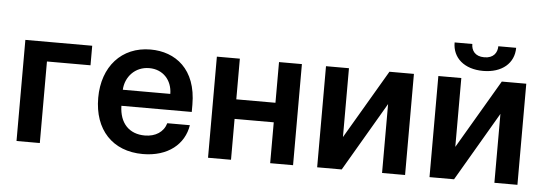

<svg xmlns="http://www.w3.org/2000/svg" viewBox="-49 -877 2932 1032"><g transform="rotate(5 1417.5 -361.0)"><path d="M426.8 -545.5H66.1V0H191.8V-440H426.8Z M748.2 10.7C884.2 10.7 970.9 -62.5 986.9 -165.8H865.1C851.2 -117.9 808.2 -89.5 750 -89.5C666.9 -89.5 613.3 -142.8 611.2 -237.6H990.8V-277C990.8 -468.4 875.7 -552.6 741.5 -552.6C585.2 -552.6 483.3 -437.9 483.3 -269.5C483.3 -98.4 583.8 10.7 748.2 10.7ZM611.2 -324.2C614.7 -393.8 666.5 -452.4 743.3 -452.4C817.1 -452.4 866.8 -398.4 867.5 -324.2Z M1223.4 -545.5H1099.4V0H1223.4V-220.5H1434.7V0H1558.2V-545.5H1434.7V-326H1223.4Z M1812.1 -174V-545.5H1688.2V0H1820.7L2038.4 -371.8V0H2162.6V-545.5H2030.5Z M2418.3 -174V-545.5H2294.4V0H2426.8L2644.5 -371.8V0H2768.8V-545.5H2636.7ZM2365.8 -733C2365.4 -649.9 2429.7 -593.8 2531.2 -593.8C2633.5 -593.8 2697.8 -649.9 2697.8 -733H2601.6C2601.2 -698.2 2581.3 -667.3 2531.2 -667.3C2480.5 -667.3 2461.3 -698.9 2461.3 -733Z"/></g></svg>

Font: Margiela Sans Semi Bold
Style: Regular
Weight: 600
Designer: Stefan Endress, Andreas Faust
Version: Version 1.100;FEAKit 1.0